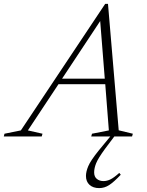

<svg xmlns="http://www.w3.org/2000/svg" viewBox="-82 -700 752 985"><path d="M401 184.5Q401 206.5 414.8 217.8Q428.5 229 448.5 229Q466.5 229 484.2 220.5Q502 212 530 187L537.5 196.5Q502 234 478 249.5Q454 265 427 265Q395.5 265 377.2 248.2Q359 231.5 359 202.5Q359 180.5 370.8 152.5Q382.5 124.5 422.5 74.5L484 0H386L390 -14L476.5 -31L458 -268H218L61 -31L136 -14L132 0H-62.5L-59 -14L25 -31L457.5 -680H472L527 -31.5L599.5 -14L595.5 0H504.5L456.5 64Q421.5 112 411.2 137.5Q401 163 401 184.5ZM236.5 -296.5H455.5L432 -592Z"/></svg>

Font: Newsreader 16pt Light
Style: Italic
Weight: 300
Italic angle: -17°
Designer: Hugues Gentile
Foundry: Production Type
Version: Version 1.003; ttfautohint (v1.8.3)